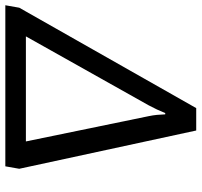

<svg xmlns="http://www.w3.org/2000/svg" viewBox="-86 -718 756 720"><g transform="rotate(90 292.0 -358.0)"><path d="M-48.3 0H555.7L564.9 -52.2L421.4 -715.8H337.4L-39.1 -52.2ZM68.4 -77.1 326.7 -537.1Q335.4 -553.2 342.5 -568.4Q349.6 -583.5 356 -599.6H360.8Q361.3 -583.5 362.8 -568.4Q364.3 -553.2 367.7 -537.1L462.4 -77.1Z"/></g></svg>

Font: Roboto Flex
Style: wght 400 wdth 100 opsz 14.0 GRAD 0.00 slnt -10.00 XTRA 468 XOPQ 96 YOPQ 79 YTLC 514 YTUC 712 YTAS 750 YTDE -203.00 YTFI 738
Weight: 400
Italic angle: -10°
Designer: Berlow after Robertson
Foundry: Google
Version: Version 3.100